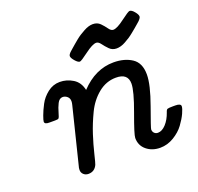

<svg xmlns="http://www.w3.org/2000/svg" viewBox="-123 -826 991 963"><g transform="rotate(-20 373.0 -344.5)"><path d="M68.8 -317.9Q68.8 -324.7 77.4 -348.4Q85.9 -372.1 101.6 -402.1Q117.2 -432.1 146.5 -455.1Q175.8 -478 211.9 -478Q249 -478 281.5 -458Q314 -438 323.2 -395Q401.4 -478 499 -478Q557.1 -478 596.7 -451.9Q636.2 -425.8 636.2 -363.8Q636.2 -309.6 599.1 -206.8Q562 -104 562 -97.2Q562 -85 569.6 -77.4Q577.1 -69.8 588.9 -69.8Q610.8 -69.8 631.8 -92.5Q652.8 -115.2 665 -150.9Q668.9 -164.1 675 -166.5Q681.2 -168.9 704.1 -168.9H716.8Q745.6 -168.9 746.1 -154.8Q746.1 -142.6 734.6 -117.7Q723.1 -92.8 702.6 -64.9Q682.1 -37.1 647.5 -16.1Q612.8 4.9 574.2 4.9Q531.2 4.9 501.7 -19.5Q472.2 -43.9 472.2 -84Q472.2 -102.1 510 -205.1Q547.9 -308.1 547.9 -347.2Q547.9 -402.3 483.9 -401.9Q432.1 -401.9 389.6 -367.4Q347.2 -333 321.5 -279.5Q295.9 -226.1 279.5 -175.5Q263.2 -125 252.2 -79.1Q241.2 -33.2 237.8 -25.9Q223.6 4.9 190.9 4.9Q175.8 4.9 165.3 -4.6Q154.8 -14.2 154.8 -28.8Q154.8 -40 158.2 -49.8L231.9 -347.2Q234.9 -358.4 234.9 -367.2Q234.9 -383.3 223.9 -392.6Q212.9 -401.9 200.2 -401.9Q182.1 -401.9 171.6 -380.9Q161.1 -359.9 154.5 -335.4Q147.9 -311 143.1 -307.1Q139.2 -304.2 124 -304.2H94.2Q68.8 -303.7 68.8 -317.9ZM304.2 -582Q304.2 -590.8 317.9 -603Q318.8 -604 330.3 -614Q341.8 -624 348.9 -630.1Q356 -636.2 369.4 -647.2Q382.8 -658.2 393.8 -665Q404.8 -671.9 418.5 -679.4Q432.1 -687 444.1 -690.4Q456.1 -693.8 466.8 -693.8Q490.7 -693.8 505.9 -678.5Q521 -663.1 532 -647.5Q543 -631.8 555.2 -631.8Q575.2 -631.8 615.5 -662.4Q655.8 -692.9 663.1 -692.9Q674.3 -692.9 687.7 -676.5Q701.2 -660.2 701.2 -649.9Q701.2 -642.1 688 -628.9Q687 -627.9 675.5 -617.9Q664.1 -607.9 657 -602.1Q649.9 -596.2 636.5 -585.2Q623 -574.2 612.1 -567.1Q601.1 -560.1 587.6 -552.5Q574.2 -544.9 562 -541.5Q549.8 -538.1 539.1 -538.1Q516.1 -538.1 501 -553.5Q485.8 -568.8 474.4 -584.5Q462.9 -600.1 451.2 -600.1Q431.2 -600.1 390.6 -569.6Q350.1 -539.1 342.8 -539.1Q333 -539.1 318.6 -555.7Q304.2 -572.3 304.2 -582Z"/></g></svg>

Font: CMU Concrete
Style: BoldItalic
Weight: 700
Italic angle: -14.04°
Version: Version 0.7.0